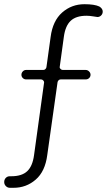

<svg xmlns="http://www.w3.org/2000/svg" viewBox="-59 -752 509 914"><path d="M-12 142Q-23 142 -31 134Q-39 126 -39 114.5Q-39 103 -31.5 95Q-24 87 -12 87H-5Q45 87 70.5 63Q96 39 103 -13Q151 -360 151 -360Q151 -365 146.5 -369.5Q142 -374 136 -374H65Q56 -374 49.5 -380.5Q43 -387 43 -396Q43 -405 49.5 -412Q56 -419 65 -419H147Q153 -419 157 -423Q161 -427 162 -432L182 -576Q192 -653 237 -692.5Q282 -732 343 -732Q391 -732 414 -721Q430 -711 430 -697Q430 -686 422.5 -678.5Q415 -671 405 -671L385 -674Q367 -677 353 -677Q303 -677 277.5 -653Q252 -629 245 -577Q225 -435 225 -431.5Q225 -428 229.5 -423.5Q234 -419 240 -419H349Q358 -419 365 -412Q372 -405 372 -396Q372 -387 365.5 -380.5Q359 -374 349 -374H230Q224 -374 220 -370Q216 -366 215 -361L166 -14Q156 64 111 103Q66 142 6 142Z"/></svg>

Font: Kurewa Gothic CJK TC Regular
Style: Regular
Weight: 400
Designer: Max Yao
Foundry: Max-Everyday
Version: Version 1.071; ttfautohint (v1.8.3)